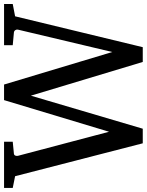

<svg xmlns="http://www.w3.org/2000/svg" viewBox="27 -803 727 951"><g transform="rotate(-90 390.5 -327.5)"><path d="M785.2 -616.2 632.3 16.1H559.1L392.1 -538.1L228.5 16.1H156.2L-6.8 -616.2L-64.9 -627.9V-670.9H164.1V-627.9L104.5 -622.1Q97.7 -621.1 95.2 -615Q92.8 -608.9 94.2 -602.1L213.4 -150.9L370.1 -670.9H447.3L608.4 -134.8L719.2 -602.1Q720.7 -608.9 716.8 -615Q712.9 -621.1 705.1 -622.1L642.1 -627.9V-670.9H846.2V-627.9Z"/></g></svg>

Font: BabelStone Ogham Fixed
Style: Regular
Weight: 400
Monospace: yes
Designer: Andrew West
Foundry: BabelStone
Version: Version 2.02 March 14, 2022